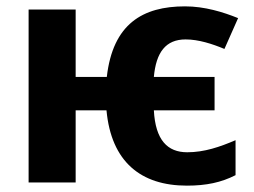

<svg xmlns="http://www.w3.org/2000/svg" viewBox="-20 -574 800 604"><path d="M568 10C629 10 676 0 721 -23V-133C672 -112 623 -95 569 -95C507 -95 469 -133 464 -227H655V-332H464C471 -409 501 -450 564 -450C604 -450 648 -436 686 -420L729 -517C682 -536 624 -554 562 -554C429 -554 335 -499 316 -332H218V-544H70V0H218V-227H315C330 -65 423 10 568 10Z"/></svg>

Font: Noto Sans Display
Style: Bold
Weight: 700
Designer: Monotype Design Team
Foundry: Monotype Imaging Inc.
Version: Version 1.900